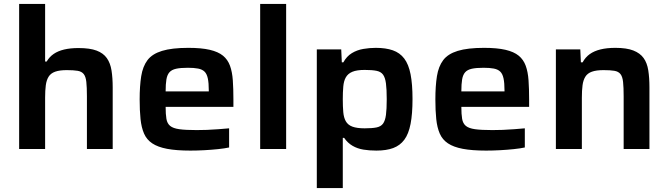

<svg xmlns="http://www.w3.org/2000/svg" viewBox="-20 -763 3425 983"><path d="M78 0V-743H211V-448H219Q233 -472 255 -487Q277 -502 308.5 -509.5Q340 -517 382 -517Q440 -517 474.5 -504Q509 -491 527 -465.5Q545 -440 551 -402Q557 -364 557 -315V0H425V-270Q425 -316 422 -343.5Q419 -371 408.5 -384Q398 -397 377.5 -400.5Q357 -404 322 -404Q285 -404 262.5 -396Q240 -388 229 -370.5Q218 -353 214.5 -326.5Q211 -300 211 -263V0Z M955 8Q883 8 835.5 -1Q788 -10 759.5 -29Q731 -48 717.5 -79Q704 -110 699.5 -153.5Q695 -197 695 -254Q695 -323 703 -373Q711 -423 735 -455Q759 -487 809.5 -502.5Q860 -518 944 -518Q1011 -518 1054 -508Q1097 -498 1121.5 -478Q1146 -458 1157.5 -426.5Q1169 -395 1172 -351.5Q1175 -308 1175 -254V-216H828Q828 -178 832 -154.5Q836 -131 851 -118.5Q866 -106 898 -101.5Q930 -97 987 -97Q1010 -97 1039.5 -98Q1069 -99 1099 -101.5Q1129 -104 1153 -106V-8Q1130 -3 1096.5 0.5Q1063 4 1026 6Q989 8 955 8ZM1049 -278V-299Q1049 -338 1044 -361.5Q1039 -385 1027 -396.5Q1015 -408 994 -412Q973 -416 942 -416Q904 -416 881.5 -411Q859 -406 847.5 -393Q836 -380 832 -356.5Q828 -333 828 -295H1068Z M1312 0V-743H1445V0Z M1602 200V-510H1727L1730 -444H1738Q1755 -475 1781.5 -491Q1808 -507 1840 -512.5Q1872 -518 1904 -518Q1955 -518 1991 -505.5Q2027 -493 2049.5 -463.5Q2072 -434 2082 -383Q2092 -332 2092 -256Q2092 -180 2082 -128.5Q2072 -77 2050 -47.5Q2028 -18 1993 -5Q1958 8 1907 8Q1871 8 1840.5 3Q1810 -2 1785 -16.5Q1760 -31 1742 -57H1735V200ZM1847 -106Q1885 -106 1907.5 -110.5Q1930 -115 1941 -130Q1952 -145 1956 -174.5Q1960 -204 1960 -255Q1960 -306 1956 -336Q1952 -366 1941 -381Q1930 -396 1907.5 -400.5Q1885 -405 1847 -405Q1807 -405 1784 -395.5Q1761 -386 1750 -366Q1740 -348 1737.5 -319.5Q1735 -291 1735 -255Q1735 -217 1737.5 -189Q1740 -161 1750 -143Q1761 -123 1784.5 -114.5Q1808 -106 1847 -106Z M2469 8Q2397 8 2349.5 -1Q2302 -10 2273.5 -29Q2245 -48 2231.5 -79Q2218 -110 2213.5 -153.5Q2209 -197 2209 -254Q2209 -323 2217 -373Q2225 -423 2249 -455Q2273 -487 2323.5 -502.5Q2374 -518 2458 -518Q2525 -518 2568 -508Q2611 -498 2635.5 -478Q2660 -458 2671.5 -426.5Q2683 -395 2686 -351.5Q2689 -308 2689 -254V-216H2342Q2342 -178 2346 -154.5Q2350 -131 2365 -118.5Q2380 -106 2412 -101.5Q2444 -97 2501 -97Q2524 -97 2553.5 -98Q2583 -99 2613 -101.5Q2643 -104 2667 -106V-8Q2644 -3 2610.5 0.5Q2577 4 2540 6Q2503 8 2469 8ZM2563 -278V-299Q2563 -338 2558 -361.5Q2553 -385 2541 -396.5Q2529 -408 2508 -412Q2487 -416 2456 -416Q2418 -416 2395.5 -411Q2373 -406 2361.5 -393Q2350 -380 2346 -356.5Q2342 -333 2342 -295H2582Z M2826 0V-510H2951L2954 -444H2963Q2977 -470 2999.5 -486Q3022 -502 3054.5 -510Q3087 -518 3131 -518Q3188 -518 3222.5 -504.5Q3257 -491 3275 -466Q3293 -441 3299 -403Q3305 -365 3305 -316V0H3173V-270Q3173 -316 3170 -343.5Q3167 -371 3156.5 -384Q3146 -397 3125.5 -400.5Q3105 -404 3070 -404Q3033 -404 3010.5 -396Q2988 -388 2977 -370.5Q2966 -353 2962.5 -326.5Q2959 -300 2959 -263V0Z"/></svg>

Font: Saira SemiExpanded SemiBold
Style: Regular
Weight: 600
Width: 6
Designer: Hector Gatti with collaboration of the Omnibus-Type team
Foundry: Omnibus-Type
Version: Version 1.101